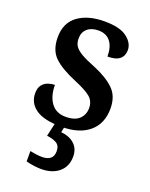

<svg xmlns="http://www.w3.org/2000/svg" viewBox="-147 -624 733 939"><g transform="rotate(20 220.0 -154.5)"><path d="M209 10Q118 10 75 -20Q32 -50 32 -101Q32 -129 44.5 -144.5Q57 -160 75 -166Q93 -172 109 -172Q109 -114 135 -78.5Q161 -43 211 -43Q259 -43 282 -65.5Q305 -88 305 -122Q305 -157 281 -178Q257 -199 194 -225Q117 -257 79.5 -293Q42 -329 42 -396Q42 -471 94 -509Q146 -547 232 -547Q312 -547 349 -518.5Q386 -490 386 -453Q386 -423 366 -406.5Q346 -390 303 -390Q303 -440 281.5 -467.5Q260 -495 219 -495Q183 -495 161.5 -476.5Q140 -458 140 -425Q140 -401 151 -385Q162 -369 188 -354Q214 -339 260 -321Q328 -293 366 -256.5Q404 -220 404 -156Q404 -77 352.5 -33.5Q301 10 209 10ZM185 238Q170 238 147 235Q124 232 107 227V173Q143 181 170 181Q197 181 212.5 169Q228 157 228 130Q228 101 208 89.5Q188 78 158 75L177 -9H226L217 35Q261 39 287 63Q313 87 313 127Q313 179 278 208.5Q243 238 185 238Z"/></g></svg>

Font: Noto Serif Tamil SemiCondensed SemiBold
Style: Italic
Weight: 600
Width: 4
Italic angle: -12°
Designer: Indian Type Foundry, Tom Grace, and the Monotype Design Team
Foundry: Monotype Imaging Inc.
Version: Version 2.003; ttfautohint (v1.8.4.7-5d5b)